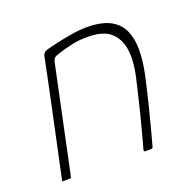

<svg xmlns="http://www.w3.org/2000/svg" viewBox="-92 -572 681 669"><g transform="rotate(-20 248.5 -238.0)"><path d="M34 0Q32 0 31 -1Q30 -2 31 -4Q54 -112 77 -219.5Q100 -327 122 -435Q124 -439 127 -443Q130 -447 140 -450Q154 -454 180.5 -460Q207 -466 237.5 -471Q268 -476 293 -476Q348 -476 380 -459Q412 -442 425.5 -411.5Q439 -381 439 -340.5Q439 -300 429 -253Q418 -202 405.5 -151.5Q393 -101 382.5 -62Q372 -23 367 -5Q366 -2 364 -1Q362 0 357 0H339Q332 0 334 -7Q336 -13 340.5 -30.5Q345 -48 352 -73.5Q359 -99 366.5 -129.5Q374 -160 382 -193Q390 -226 397 -257Q409 -312 403 -353.5Q397 -395 369.5 -419Q342 -443 287 -443Q258 -444 227 -437.5Q196 -431 171 -422Q165 -421 157.5 -416.5Q150 -412 148 -401Q127 -302 106 -202.5Q85 -103 64 -4Q63 -2 62 -1Q61 0 59 0Z"/></g></svg>

Font: Glory Thin
Style: Italic
Weight: 100
Italic angle: -12°
Designer: Robert Leuschke
Foundry: Robert Leuschke
Version: Version 1.011